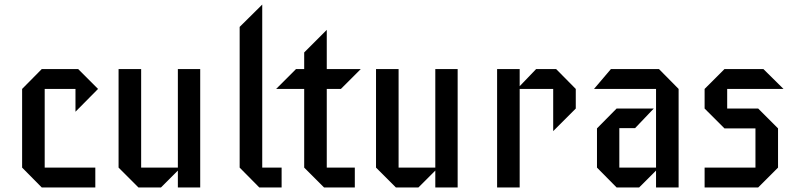

<svg xmlns="http://www.w3.org/2000/svg" viewBox="-20 -822 3468 842"><path d="M410 -432 311 -332V-432H176V-87H398V0H163L77 -87V-432L163 -519H323Z M858 0H760V-74L686 0H587L500 -87V-519H599V-87H760V-519H858Z M1215 0H1117L1031 -87V-704L1130 -802V-87H1215Z M1562 -519 1475 -432H1413V-87H1536V0H1401L1314 -87V-432H1191L1278 -519H1314V-592L1413 -691V-519Z M1987 0H1889V-74L1815 0H1716L1629 -87V-519H1728V-87H1889V-519H1987Z M2505 -346 2406 -247V-432H2259V0H2160V-519H2259V-444L2331 -519H2419L2505 -432Z M2956 0H2857V-74L2783 0H2684L2598 -87V-259L2684 -346H2847L2765 -260H2696V-87H2857V-432H2585L2659 -519H2870L2956 -432Z M3416 -432H3169V-346H3305L3392 -259V-87L3305 0H3070V-87H3293V-259H3157L3070 -346V-432L3157 -519H3328Z"/></svg>

Font: Iceberg
Style: Regular
Weight: 400
Designer: Victor Kharyk
Foundry: Cyreal (www.cyreal.org)
Version: Version 1.002